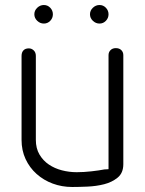

<svg xmlns="http://www.w3.org/2000/svg" viewBox="-20 -747 578 766"><path d="M413 -527Q413 -539 421 -547Q429 -555 442 -555Q456 -555 464 -547Q472 -539 472 -527V-92Q472 -57 449.5 -38.5Q427 -20 395.5 -12Q364 -4 328.5 -2.5Q293 -1 268 -1Q227 -1 190.5 -14.5Q154 -28 126 -53Q98 -78 82 -112.5Q66 -147 66 -189V-524Q66 -538 73.5 -546Q81 -554 95 -554Q106 -554 114.5 -546Q123 -538 123 -524V-189Q123 -155 137.5 -130.5Q152 -106 175 -90.5Q198 -75 227 -67.5Q256 -60 286 -60Q314 -60 345 -63.5Q376 -67 396 -71Q398 -71 404.5 -71.5Q411 -72 413 -72ZM128.5 -664Q117 -675 117 -690Q117 -705 128.5 -716Q140 -727 155 -727Q170 -727 180.5 -716Q191 -705 191 -690Q191 -675 180.5 -664Q170 -653 155 -653Q140 -653 128.5 -664ZM350.5 -664Q339 -675 339 -690Q339 -705 350.5 -716Q362 -727 377 -727Q392 -727 402.5 -716Q413 -705 413 -690Q413 -675 402.5 -664Q392 -653 377 -653Q362 -653 350.5 -664Z"/></svg>

Font: VDS
Style: Thin
Weight: 100
Width: 0
Designer: artmaker
Foundry: artmaker
Version: Version 1.000 2012 initial release